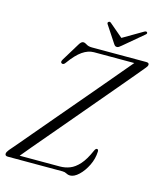

<svg xmlns="http://www.w3.org/2000/svg" viewBox="-130 -954 886 1056"><g transform="rotate(15 313.5 -425.5)"><path d="M324.5 0H13Q-3 0 -3 -12.5Q-2.5 -19 0.8 -24.5Q4 -30 9 -36.5Q18.5 -47 48.5 -82.5Q78.5 -118 122.2 -169.8Q166 -221.5 217 -281.8Q268 -342 320.2 -403.5Q372.5 -465 419 -520.2Q465.5 -575.5 500.5 -617Q535.5 -658.5 551.5 -677.5H322Q289 -677.5 256.5 -655Q224 -632.5 188 -582.5Q177 -566 166 -572.5Q156.5 -578 166.5 -594.5L228.5 -696Q240 -715.5 251.5 -715.5Q261 -715.5 272.5 -707.8Q284 -700 304.5 -700H613.5Q630 -700 629.5 -688.5Q629.5 -683.5 626 -678Q622.5 -672.5 616.5 -665.5Q606 -652.5 575.2 -615.8Q544.5 -579 500.5 -527Q456.5 -475 405.5 -414.5Q354.5 -354 302.8 -292.8Q251 -231.5 204.8 -177Q158.5 -122.5 124.2 -81.8Q90 -41 74.5 -22H303.5Q332.5 -22 359.8 -32.5Q387 -43 412.8 -71.5Q438.5 -100 462 -154Q468.5 -168.5 475.5 -168Q484.5 -168 484 -155Q482.5 -114 463.8 -75.8Q445 -37.5 419 -13Q393 11.5 369.5 11.5Q358 11.5 348 5.8Q338 0 324.5 0ZM461 -752.5Q453 -746 447.5 -742Q442 -738 435.5 -738Q428.5 -738 424.5 -741.8Q420.5 -745.5 416 -752.5L354.5 -846Q349 -854.5 356.5 -859.5Q363 -864.5 371 -857L447 -792.5L557 -857Q570 -865 575 -859.5Q581 -853.5 571.5 -845.5Z"/></g></svg>

Font: Fraunces 144pt Soft Light
Style: Italic
Weight: 300
Italic angle: -16°
Version: Version 1.000;[b76b70a41]